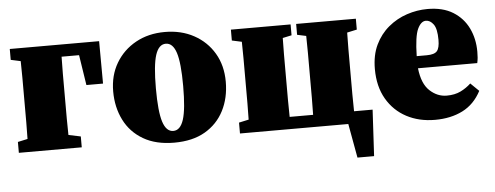

<svg xmlns="http://www.w3.org/2000/svg" viewBox="-46 -620 2311 897"><g transform="rotate(-5 1109.0 -171.5)"><path d="M23 -436V-487H442L443 -288H365L343 -430H261Q260 -393 260 -351Q260 -309 260 -277V-210Q260 -179 260 -139Q260 -99 261 -63L318 -51V0H23V-51L69 -61Q70 -97 70 -138Q70 -179 70 -210V-277Q70 -308 70 -349Q70 -390 69 -426Z M751 16Q665 16 606 -18.5Q547 -53 517 -113Q487 -173 487 -247Q487 -322 521 -379.5Q555 -437 614.5 -470Q674 -503 751 -503Q828 -503 887.5 -470.5Q947 -438 981 -380.5Q1015 -323 1015 -247Q1015 -171 984.5 -111.5Q954 -52 895.5 -18Q837 16 751 16ZM751 -39Q784 -39 799.5 -87Q815 -135 815 -244Q815 -353 799.5 -400.5Q784 -448 751 -448Q718 -448 702.5 -400.5Q687 -353 687 -244Q687 -135 702.5 -87Q718 -39 751 -39Z M1366 -436V-487H1646V-436L1600 -426Q1599 -390 1599 -349Q1599 -308 1599 -277V-210Q1599 -179 1599 -136.5Q1599 -94 1600 -57H1687L1675 160H1597L1568 0H1060V-51L1106 -61Q1107 -97 1107 -138Q1107 -179 1107 -210V-277Q1107 -308 1107 -349Q1107 -390 1106 -426L1060 -436V-487H1340V-436L1298 -427Q1297 -390 1297 -349Q1297 -308 1297 -277V-210Q1297 -179 1297 -136.5Q1297 -94 1298 -57H1408Q1409 -94 1409 -136.5Q1409 -179 1409 -210V-277Q1409 -308 1409 -349Q1409 -390 1408 -427Z M1971 -449Q1948 -449 1932 -415Q1916 -381 1914 -288H1961Q1997 -288 2009.5 -302.5Q2022 -317 2022 -355Q2022 -407 2006.5 -428Q1991 -449 1971 -449ZM1974 16Q1899 16 1840.5 -15Q1782 -46 1748 -104.5Q1714 -163 1714 -245Q1714 -310 1737 -358Q1760 -406 1799 -438.5Q1838 -471 1886 -487Q1934 -503 1983 -503Q2055 -503 2102.5 -473.5Q2150 -444 2174 -394.5Q2198 -345 2198 -284Q2198 -268 2197 -256.5Q2196 -245 2193 -231H1915Q1923 -158 1958.5 -125Q1994 -92 2038 -92Q2076 -92 2103.5 -105.5Q2131 -119 2152 -139L2191 -101Q2159 -40 2103.5 -12Q2048 16 1974 16Z"/></g></svg>

Font: Source Serif Pro Black
Style: Regular
Weight: 900
Designer: Frank Grießhammer
Foundry: Adobe Systems Incorporated
Version: Version 3.001;hotconv 1.0.111;makeotfexe 2.5.65597